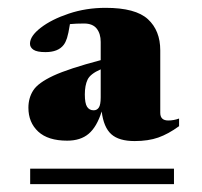

<svg xmlns="http://www.w3.org/2000/svg" viewBox="-20 -750 516 490"><path d="M437 -428Q409.5 -408 384 -399Q358.5 -390 323.5 -390Q283.5 -390 264 -407.5Q244.5 -425 239.5 -465.5Q227 -426 206.2 -408.5Q185.5 -391 151.5 -391Q102.5 -391 77.5 -414.2Q52.5 -437.5 52.5 -475Q52.5 -500 64.8 -519.2Q77 -538.5 116.2 -556.8Q155.5 -575 237 -596.5V-643Q237 -664 226.8 -677Q216.5 -690 194.5 -690Q174 -690 158.5 -688.5Q154.5 -663.5 151 -652.8Q147.5 -642 142.5 -635.5Q128.5 -617 96 -617Q74.5 -617 65.5 -623Q56.5 -629 56.5 -638.5Q56.5 -658 84 -679.2Q111.5 -700.5 155.5 -715.2Q199.5 -730 249.5 -730Q326 -730 357.5 -701Q389 -672 389 -621.5V-462Q389 -442.5 409.5 -442.5Q423.5 -442.5 437 -447.5ZM196.5 -509Q196.5 -486.5 202.2 -477.5Q208 -468.5 219 -468.5Q227.5 -468.5 232.2 -475.5Q237 -482.5 237 -501.5V-573Q210.5 -561.5 203.5 -546.8Q196.5 -532 196.5 -509ZM57 -280V-319.5H424V-280Z"/></svg>

Font: Newsreader 72pt ExtraBold
Style: Regular
Weight: 800
Designer: Hugues Gentile
Foundry: Production Type
Version: Version 1.003; ttfautohint (v1.8.3)